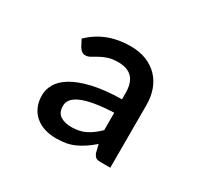

<svg xmlns="http://www.w3.org/2000/svg" viewBox="-80 -824 528 507"><g transform="rotate(30 184.0 -570.0)"><path d="M238.5 -551Q203.5 -549.5 179.5 -545.2Q155.5 -541 140.5 -534.2Q125.5 -527.5 118.8 -518.8Q112 -510 112 -499.5Q112 -478.5 125.2 -470Q138.5 -461.5 158.5 -461.5Q184 -461.5 202.5 -471Q221 -480.5 238.5 -498ZM66 -677.5Q91.5 -702 122 -713.5Q152.5 -725 189 -725Q216 -725 237 -716.5Q258 -708 272.5 -693Q287 -678 294.5 -657Q302 -636 302 -610.5V-420H272Q263 -420 258.5 -422.8Q254 -425.5 250 -434.5L244 -459Q232 -448.5 220.2 -440.5Q208.5 -432.5 196.2 -426.8Q184 -421 169.8 -418.2Q155.5 -415.5 138.5 -415.5Q119.5 -415.5 103.5 -420.5Q87.5 -425.5 75.5 -435.8Q63.5 -446 56.8 -461Q50 -476 50 -496.5Q50 -513.5 59.5 -530.2Q69 -547 91.2 -560.5Q113.5 -574 149.5 -582.5Q185.5 -591 238.5 -592V-610.5Q238.5 -642 224.2 -657Q210 -672 181.5 -672Q162.5 -672 149.8 -667.5Q137 -663 127.8 -657.8Q118.5 -652.5 111.2 -648.2Q104 -644 96 -644Q89 -644 84.5 -648Q80 -652 77 -656.5Z"/></g></svg>

Font: TypoPRO Lato
Style: Regular
Weight: 400
Designer: Lukasz Dziedzic with Adam Twardoch and Botio Nikoltchev
Foundry: tyPoland Lukasz Dziedzic
Version: Version 2.010; 2014-09-01; http://www.latofonts.com/